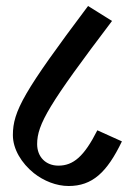

<svg xmlns="http://www.w3.org/2000/svg" viewBox="-20 -648 440 641"><path d="M209 -27C288 -27 337 -72 387 -176L305 -213C261 -126 225 -95 175 -95C133 -95 104 -124 104 -167C104 -233 144 -301 354 -578L274 -628C60 -343 23 -277 23 -197C23 -150 52 -103 93 -70C126 -44 168 -27 209 -27Z"/></svg>

Font: Noto Serif Devanagari ExtraCondensed Medium
Style: Regular
Weight: 500
Width: 2
Designer: Universal Thirst, Indian Type Foundry and the Monotype Design Team
Foundry: Monotype Imaging Inc.
Version: Version 2.004